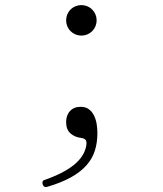

<svg xmlns="http://www.w3.org/2000/svg" viewBox="-20 -530 640 755"><path d="M168 204Q162 206 157 205Q152 204 149 198Q146 192 147 186Q148 180 154 178Q229 152 270 119Q311 86 319 44Q322 27 317 20.5Q312 14 297 12Q273 9 256.5 -6Q240 -21 240 -50Q240 -77 255.5 -93.5Q271 -110 297 -110Q317 -110 329.5 -100.5Q342 -91 349.5 -76Q357 -61 360 -43Q363 -25 363 -7Q363 31 353 62.5Q343 94 320 120Q297 146 259.5 167Q222 188 168 204ZM240 -450Q240 -462 244.5 -473Q249 -484 257.5 -492.5Q266 -501 277 -505.5Q288 -510 300 -510Q312 -510 323 -505.5Q334 -501 342.5 -492.5Q351 -484 355.5 -473Q360 -462 360 -450Q360 -438 355.5 -427Q351 -416 342.5 -407.5Q334 -399 323 -394.5Q312 -390 300 -390Q288 -390 277 -394.5Q266 -399 257.5 -407.5Q249 -416 244.5 -427Q240 -438 240 -450Z"/></svg>

Font: Maple Mono NL Thin
Style: Regular
Weight: 250
Monospace: yes
Designer: subframe7536
Version: Version 7.000